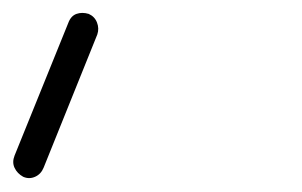

<svg xmlns="http://www.w3.org/2000/svg" viewBox="-113 -720 456 290"><path d="M-47 -467Q-51 -457 -60 -453Q-69 -449 -78 -453Q-87 -458 -91 -466.5Q-95 -475 -91 -485L-10 -685Q-6 -696 2.5 -699Q11 -702 21 -699Q30 -695 33.5 -686Q37 -677 34 -668Z"/></svg>

Font: Zen Kurenaido
Style: ARC
Weight: 400
Designer: Yoshimichi Ohira
Foundry: Positype
Version: Version 1.001